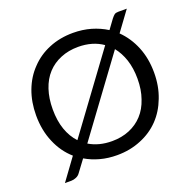

<svg xmlns="http://www.w3.org/2000/svg" viewBox="-139 -887 1079 1081"><g transform="rotate(-20 400.5 -347.0)"><path d="M263.7 -111.3Q322.3 -76.2 400.4 -76.2Q458 -76.2 504.9 -95.7Q551.8 -115.2 585 -151.4Q618.2 -187.5 635.7 -240.2Q654.3 -292 654.3 -358.4Q654.3 -420.9 637.7 -471.7Q621.1 -521.5 591.8 -557.6Q482.4 -409.2 263.7 -111.3ZM547.9 -597.7Q517.6 -619.1 480.5 -629.9Q443.4 -640.6 400.4 -640.6Q342.8 -640.6 295.9 -621.1Q248 -601.6 214.8 -565.4Q181.6 -529.3 164.1 -476.6Q146.5 -423.8 146.5 -358.4Q146.5 -290 165 -237.3Q183.6 -184.6 217.8 -148.4Q328.1 -297.9 547.9 -597.7ZM646.5 -631.8Q697.3 -582 725.6 -512.7Q753.9 -443.4 753.9 -358.4Q753.9 -277.3 727.5 -210Q702.1 -142.6 656.2 -94.7Q609.4 -45.9 543.9 -19.5Q478.5 7.8 400.4 7.8Q346.7 7.8 299.8 -4.9Q252.9 -17.6 212.9 -41Q196.3 -18.6 162.1 27.3Q152.3 42 137.7 47.9Q122.1 54.7 108.4 54.7Q94.7 54.7 69.3 54.7Q92.8 22.5 164.1 -75.2Q108.4 -124 78.1 -196.3Q46.9 -268.6 46.9 -358.4Q46.9 -438.5 72.3 -505.9Q97.7 -573.2 144.5 -621.1Q191.4 -670.9 255.9 -697.3Q321.3 -724.6 400.4 -724.6Q457 -724.6 507.8 -710Q557.6 -695.3 599.6 -668.9Q613.3 -686.5 639.6 -723.6Q650.4 -737.3 658.2 -743.2Q666 -749 681.6 -749Q698.2 -749 732.4 -749Q710.9 -719.7 646.5 -631.8Z"/></g></svg>

Font: Lato
Style: Regular
Weight: 400
Designer: Lukasz Dziedzic with Adam Twardoch and Botio Nikoltchev
Version: Version 2.015; 2015-08-06; http://www.latofonts.com/